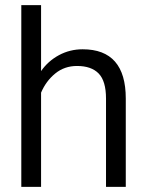

<svg xmlns="http://www.w3.org/2000/svg" viewBox="-20 -728 572 748"><path d="M63 -708H140V-451Q167 -490 209.5 -513Q252 -536 302 -536Q470 -536 470 -344V0H393V-344Q393 -412 364.5 -441.5Q336 -471 280 -471Q231 -471 195 -441.5Q159 -412 140 -367V0H63Z"/></svg>

Font: Freesentation 4 Regular
Style: Regular
Weight: 400
Designer: glyphs from Roboto by Christian Robertson / Hangul glyphs from Noto Sans CJK(Source Han Sans) by Jang Soo-young and Kang
Foundry: PT&
Version: Version 2.001